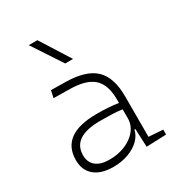

<svg xmlns="http://www.w3.org/2000/svg" viewBox="-189 -915 965 1045"><g transform="rotate(-30 293.0 -392.5)"><path d="M428.7 4.9 423.8 -109.4H418Q410.6 -75.2 383.1 -48.3Q355.5 -21.5 313 -5.9Q270.5 9.8 218.8 9.8Q142.1 9.8 100.3 -25.4Q58.6 -60.5 58.6 -124Q58.6 -286.1 282.2 -286.1Q320.3 -286.1 355.2 -283.9Q390.1 -281.7 417.5 -276.9V-297.9Q417.5 -391.1 371.8 -432.9Q326.2 -474.6 224.6 -476.1L122.1 -477.5L131.8 -522.5L224.6 -521Q350.6 -519 407.5 -464.6Q464.4 -410.2 464.4 -291.5V-37.1L553.7 -30.8V0ZM417.5 -236.8Q386.7 -241.7 349.9 -242.7Q313 -243.7 279.8 -243.7Q105.5 -243.7 105.5 -127.4Q105.5 -83 135.3 -59.1Q165 -35.2 218.8 -35.2Q275.4 -35.2 320.3 -54.4Q365.2 -73.7 391.4 -106.7Q417.5 -139.6 417.5 -181.2ZM271.5 -609.4 149.4 -794.9H203.6L320.8 -609.4Z"/></g></svg>

Font: Cascadia Mono ExtraLight
Style: Regular
Weight: 200
Monospace: yes
Designer: Aaron Bell
Foundry: Saja Typeworks
Version: Version 2404.023; ttfautohint (v1.8.4)